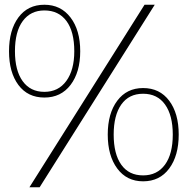

<svg xmlns="http://www.w3.org/2000/svg" viewBox="-20 -747 793 809"><path d="M104 42 589 -727H632L147 42ZM167 -336Q97 -336 57.5 -389Q18 -442 18 -531Q18 -620 57.5 -673.5Q97 -727 167 -727Q236 -727 277 -673.5Q318 -620 318 -531Q318 -443 277.5 -389.5Q237 -336 167 -336ZM167 -360Q226 -360 259.5 -406Q293 -452 293 -531Q293 -614 260 -658.5Q227 -703 167 -703Q109 -703 76 -658.5Q43 -614 43 -531Q43 -450 75.5 -405Q108 -360 167 -360ZM583 17Q514 17 474 -37Q434 -91 434 -180Q434 -269 474 -322.5Q514 -376 583 -376Q653 -376 693 -322.5Q733 -269 733 -180Q733 -91 693 -37Q653 17 583 17ZM583 -8Q642 -8 675 -53Q708 -98 708 -180Q708 -261 675.5 -306.5Q643 -352 583 -352Q523 -352 491 -306.5Q459 -261 459 -180Q459 -98 491 -53Q523 -8 583 -8Z"/></svg>

Font: Panamera Light
Style: Regular
Weight: 300
Designer: Bastien Sozeau
Foundry: NBR — Bastien Sozeau
Version: Version 3.002; ttfautohint (v1.8.4.7-5d5b);gftools[0.9.33]